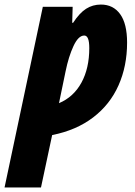

<svg xmlns="http://www.w3.org/2000/svg" viewBox="-83 -583 591 843"><path d="M105 -553H236L234 -483H238Q266 -526 295 -544.5Q324 -563 360 -563Q414 -563 444.5 -521Q475 -479 475 -396Q475 -293 437.5 -208.5Q400 -124 326 -67.5Q252 -11 146 10L97 240H-63ZM309 -372Q309 -427 287 -427Q261 -427 239.5 -380.5Q218 -334 205 -270L176 -130Q240 -157 274.5 -220Q309 -283 309 -372Z"/></svg>

Font: Noto Sans UI CondBlack
Style: Italic
Weight: 900
Width: 3
Italic angle: -12°
Designer: Monotype Design Team
Foundry: Monotype Imaging Inc.
Version: Version 1.001